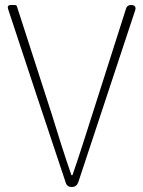

<svg xmlns="http://www.w3.org/2000/svg" viewBox="-20 -746 572 766"><path d="M127 -363 243 -15C246 -6 254 0 264 0H267C279 0 288 -7 292 -18L519 -704C524 -718 518 -726 503 -726C493 -726 486 -722 483 -712L349 -292C320 -202 300 -136 269 -47H265C234 -136 214 -202 186 -292L48 -719C47 -724 44 -726 39 -726H26H23C13 -726 9 -720 12 -711Z"/></svg>

Font: GenSenRounded2 TW EL
Style: Regular
Weight: 250
Version: Version 2.100;PS 2.1;hotconv 16.6.51;makeotf.lib2.5.65220 DE